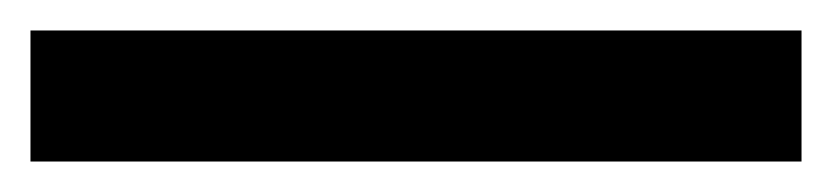

<svg xmlns="http://www.w3.org/2000/svg" viewBox="-23 -866 546 126"><path d="M503 -760V-846H-3V-760Z"/></svg>

Font: Noto Sans Bamum SemiBold
Style: Regular
Weight: 600
Designer: Monotype Design Team
Foundry: Monotype Imaging Inc.
Version: Version 2.002